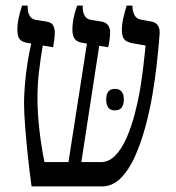

<svg xmlns="http://www.w3.org/2000/svg" viewBox="-20 -667 630 687"><path d="M93 0Q86 -49 80 -105.5Q74 -162 70 -213.5Q66 -265 66 -298Q66 -325 69 -362.5Q72 -400 78 -439.5Q84 -479 92 -511L81 -513Q60 -516 51 -526Q42 -536 42 -562Q42 -596 59 -647H79V-643Q79 -601 108 -596L145 -590Q165 -587 170.5 -575.5Q176 -564 176 -551Q176 -539 174 -523.5Q172 -508 170 -498L133 -504Q125 -458 119.5 -410.5Q114 -363 114 -316Q114 -266 120.5 -206.5Q127 -147 139 -87H225L291 -511L279 -513Q257 -516 248 -527Q239 -538 239 -563Q239 -580 243 -601Q247 -622 256 -647H276V-643Q276 -601 305 -596L342 -590Q374 -585 374 -551Q374 -540 372 -524Q370 -508 367 -498L335 -503L271 -87H341Q370 -87 393 -111Q416 -135 433 -174Q450 -213 462 -258.5Q474 -304 481.5 -349Q489 -394 493 -430.5Q497 -467 499 -485L501 -504L456 -512Q432 -516 424 -527Q416 -538 416 -561Q416 -577 419.5 -594.5Q423 -612 433 -647H454V-643Q454 -627 461 -613.5Q468 -600 483 -597L521 -590Q536 -588 544.5 -576.5Q553 -565 551 -543L547 -497Q545 -474 540 -429.5Q535 -385 525.5 -328.5Q516 -272 500.5 -214.5Q485 -157 463.5 -108.5Q442 -60 412.5 -30Q383 0 345 0ZM360 -311Q360 -349 391 -349Q423 -349 423 -311Q423 -272 391 -272Q360 -272 360 -311Z"/></svg>

Font: Noto Serif Hebrew Condensed
Style: Regular
Weight: 400
Width: 3
Designer: Monotype Design Team
Foundry: Monotype Imaging Inc.
Version: Version 2.004; ttfautohint (v1.8.4.7-5d5b)